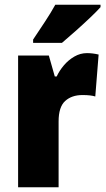

<svg xmlns="http://www.w3.org/2000/svg" viewBox="-20 -786 443 806"><path d="M345 -563Q369 -563 394 -557L380 -381Q370 -384 357.5 -385.5Q345 -387 326 -387Q281 -387 253.5 -362Q226 -337 226 -276V0H56V-553H185L210 -465H218Q229 -489 248 -511.5Q267 -534 292 -548.5Q317 -563 345 -563ZM402 -756Q386 -738 357.5 -711Q329 -684 297.5 -656Q266 -628 240 -606H119V-620Q143 -656 168.5 -694.5Q194 -733 212 -766H402Z"/></svg>

Font: Noto Sans Kannada Condensed Black
Style: Regular
Weight: 900
Width: 3
Designer: Jelle Bosma - Monotype Design Team
Foundry: Monotype Imaging Inc.
Version: Version 2.005; ttfautohint (v1.8.4.7-5d5b)